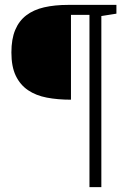

<svg xmlns="http://www.w3.org/2000/svg" viewBox="-20 -691 526 790"><path d="M397 -625V79.1H348.1V-629.9H272V-280.8Q217.8 -280.8 172.9 -289.3Q127.9 -297.9 95.5 -319.8Q63 -341.8 44.9 -379.4Q26.9 -417 26.9 -475.1Q26.9 -530.3 42.5 -567.6Q58.1 -605 88.1 -627.9Q118.2 -650.9 161.6 -660.9Q205.1 -670.9 261.2 -670.9H459V-634.8Z"/></svg>

Font: BabelStone Ogham Bound
Style: Regular
Weight: 400
Designer: Andrew West
Foundry: BabelStone
Version: Version 2.02 March 14, 2022